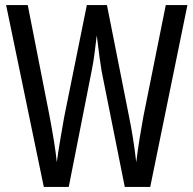

<svg xmlns="http://www.w3.org/2000/svg" viewBox="-20 -734 759 754"><path d="M716 -714 570 0H470L379 -455Q376 -473 371 -508.5Q366 -544 360 -595Q356 -563 351.5 -526.5Q347 -490 340 -456L250 0H152L4 -714H89L175 -276Q185 -223 192.5 -176Q200 -129 203 -97Q209 -141 217 -187.5Q225 -234 232 -274L321 -714H400L487 -275Q495 -236 502 -192.5Q509 -149 515 -97Q521 -146 528.5 -192Q536 -238 543 -276L631 -714Z"/></svg>

Font: Noto Sans Lao UI ExtCond
Style: Regular
Weight: 400
Width: 2
Designer: Monotype Design Team
Foundry: Monotype Imaging Inc.
Version: Version 2.000; ttfautohint (v1.8.4.7-5d5b)